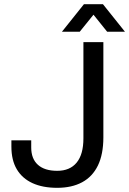

<svg xmlns="http://www.w3.org/2000/svg" viewBox="-20 -888 619 920"><path d="M253.9 12Q184.8 12 135.6 -10.5Q86.5 -33.1 60.6 -76.7Q34.6 -120.2 34.6 -185.9V-215.6H129.6V-181.3Q129.6 -127.1 161.7 -98.3Q193.8 -69.5 253.9 -69.5Q315.1 -69.5 347.4 -109Q379.7 -148.4 379.7 -225.4V-686H475.3V-229.9Q475.3 -148.9 449.2 -95Q423 -41.2 373.4 -14.6Q323.9 12 253.9 12ZM276.8 -736 382.3 -868H473.2L578.7 -736H493.4L405.8 -845.1L449.8 -844.6L362.1 -736Z"/></svg>

Font: Archivo SemiBold
Style: Regular
Weight: 600
Designer: Hector Gatti
Foundry: Omnibus-Type
Version: Version 2.001